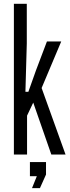

<svg xmlns="http://www.w3.org/2000/svg" viewBox="-20 -820 370 1019"><path d="M53.7 0V-800H122.2V-589.6L114.9 -332.7H130.5L170.8 -446.1L229.1 -600H305L200.9 -352.9L327.8 0H252.3L156.4 -275.5L123.6 -206.2V0ZM149.9 178.5 175.5 115H138.8V40H224.2V106.4L191.9 178.5Z"/></svg>

Font: Big Shoulders Thin
Style: Regular
Weight: 100
Designer: Patric King
Foundry: XO Type Co
Version: Version 2.002